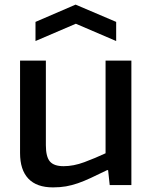

<svg xmlns="http://www.w3.org/2000/svg" viewBox="-20 -803 661 833"><path d="M210 10Q139 10 103 -28Q67 -66 67 -139V-540H179V-173Q179 -123 196.5 -102.5Q214 -82 256 -82Q299 -82 346 -99.5Q393 -117 438 -138V-540H550V0H456L449 -65H445Q404 -45 374 -31Q344 -17 318 -8Q292 1 266.5 5.5Q241 10 210 10ZM134 -708 308 -783 484 -708V-625L309 -700L134 -625Z"/></svg>

Font: EncodeSans
Style: Medium
Weight: 500
Designer: Pablo Impallari, Andres Torresi
Foundry: Pablo Impallari, Andres Torresi
Version: Version 1.000; ttfautohint (v1.4.1)